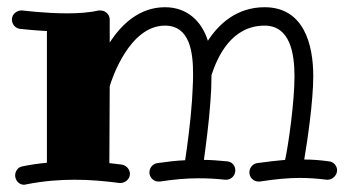

<svg xmlns="http://www.w3.org/2000/svg" viewBox="-20 -500 969 532"><path d="M888 -2C901 -2 914 -14 914 -28C914 -41 904 -52 891 -53C869 -56 847 -58 823 -58C832 -111 848 -220 848 -289C848 -377 822 -480 713 -480C635 -480 585 -432 556 -387C539 -441 499 -480 437 -480C366 -480 316 -432 284 -382V-446C284 -459 273 -471 258 -471C256 -471 254 -471 253 -471C228 -465 197 -463 166 -463C104 -463 43 -471 42 -471C41 -471 40 -471 39 -471C28 -471 13 -462 13 -446C13 -433 22 -422 35 -420C38 -420 69 -416 110 -414V-49C88 -47 66 -44 42 -39C30 -37 22 -26 22 -14C22 -1 32 12 47 12C49 12 50 11 52 11C102 1 147 -2 187 -2C232 -2 272 2 311 7C312 7 313 7 314 7C327 7 340 -4 340 -18C340 -31 330 -42 317 -44C306 -45 295 -47 283 -48L284 -261C290 -282 339 -429 437 -429C506 -429 515 -356 515 -294C515 -268 513 -243 512 -221C508 -161 498 -89 493 -56C468 -55 444 -52 416 -48C403 -46 394 -35 394 -22C394 -9 405 3 419 3C421 3 422 3 423 3C463 -3 496 -6 530 -6C553 -6 577 -5 604 -2C605 -2 606 -2 607 -2C619 -2 632 -12 632 -28C632 -41 623 -52 609 -53C586 -55 565 -57 545 -57C550 -94 559 -160 563 -218C565 -241 566 -266 566 -292C583 -344 622 -429 713 -429C784 -429 796 -352 796 -288C796 -220 780 -103 770 -57C747 -55 721 -52 692 -48C680 -46 671 -35 671 -22C671 -9 682 3 696 3C698 3 699 3 700 3C745 -4 780 -7 811 -7C837 -7 861 -5 885 -2C886 -2 887 -2 888 -2Z"/></svg>

Font: Ribeye
Style: Regular
Weight: 400
Designer: Astigmatic (AOETI)
Foundry: Astigmatic (AOETI)
Version: Version 1.000